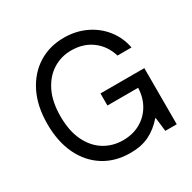

<svg xmlns="http://www.w3.org/2000/svg" viewBox="-164 -902 1078 1077"><g transform="rotate(-30 375.0 -363.5)"><path d="M383.5 9.9Q286.9 9.9 214 -35.5Q141 -81 100.3 -164.8Q59.7 -248.6 59.7 -363.6Q59.7 -478.7 101.2 -562.5Q142.8 -646.3 215.2 -691.8Q287.6 -737.2 380.7 -737.2Q457.4 -737.2 521 -707.2Q584.5 -677.2 627.1 -623.8Q669.7 -570.3 683.2 -500H592.3Q570.7 -572.1 514.9 -613.5Q459.2 -654.8 380.7 -654.8Q316.1 -654.8 262.4 -621.4Q208.8 -588.1 176.8 -523.1Q144.9 -458.1 144.9 -363.6Q144.9 -269.2 176.5 -204.2Q208.1 -139.2 262.1 -105.8Q316.1 -72.4 383.5 -72.4Q446.7 -72.4 495.2 -99.8Q543.7 -127.1 571.9 -175.1Q600.1 -223 602.3 -285.5H403.4V-363.6H687.5V0H613.6L603 -88.8H599.4Q557.9 -41.2 506.7 -15.6Q455.6 9.9 383.5 9.9Z"/></g></svg>

Font: Linik Sans
Style: Regular
Weight: 400
Designer: Rasmus Andersson (font), Marc Monis (original base), Kil Hyung-jin (Pretendard portions), Cristiano Sobral (main changes
Foundry: rsms
Version: Version 3.018;May 31, 2022;FontCreator 14.0.0.2814 64-bit; t